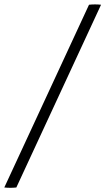

<svg xmlns="http://www.w3.org/2000/svg" viewBox="-53 -752 490 893"><path d="M417 -730 23 120Q-5 123 -33 120L361 -730Q389 -733 417 -730Z"/></svg>

Font: Poltawski Nowy SemiBold
Style: Italic
Weight: 600
Italic angle: -12°
Version: Version 1.001;gftools[0.9.25]